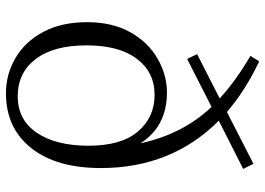

<svg xmlns="http://www.w3.org/2000/svg" viewBox="-139 -708 860 622"><g transform="rotate(90 291.0 -397.0)"><path d="M51.8 -249Q51.8 -331.1 84.5 -389.2Q117.2 -447.3 169.9 -477.5Q222.7 -507.8 279.3 -507.8Q389.6 -507.8 444.3 -421.9Q414.1 -560.5 326.2 -652.3L170.9 -573.2L155.3 -605.5L298.8 -678.7Q244.1 -729.5 161.1 -778.3L178.7 -806.6Q272.5 -762.7 342.8 -702.1L510.7 -788.1L527.3 -754.9L371.1 -675.8Q524.4 -522.5 524.4 -293.9Q524.4 -149.4 459.5 -67.9Q394.5 13.7 282.2 13.7Q220.7 13.7 168 -17.1Q115.2 -47.9 83.5 -106.9Q51.8 -166 51.8 -249ZM127 -247.1Q127 -140.6 171.4 -82.5Q215.8 -24.4 292 -24.4Q368.2 -24.4 410.2 -86.4Q452.1 -148.4 452.1 -253.9Q452.1 -359.4 406.2 -413.6Q360.4 -467.8 287.1 -467.8Q213.9 -467.8 170.4 -410.2Q127 -352.5 127 -247.1Z"/></g></svg>

Font: GenEi Koburi Mincho v6
Style: Regular
Weight: 400
Designer: o_tamon (Modified)
Foundry: o_tamon / Adobe Systems Incorporated
Version: Version 6.1